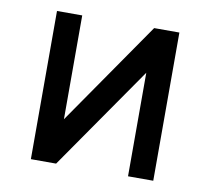

<svg xmlns="http://www.w3.org/2000/svg" viewBox="-63 -581 714 652"><g transform="rotate(10 294.0 -255.5)"><path d="M83 0V-511H170V-153L418 -511H505V0H418V-357L170 0Z"/></g></svg>

Font: Overpass
Style: Regular
Weight: 400
Designer: Delve Withrington, Dave Bailey, Thomas Jockin
Foundry: Delve Fonts LLC
Version: Version 4.000